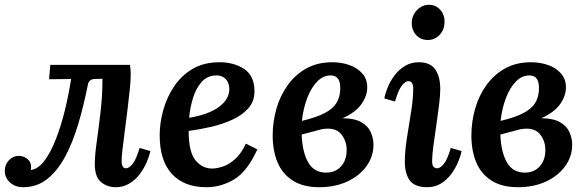

<svg xmlns="http://www.w3.org/2000/svg" viewBox="-21 -771 2451 802"><path d="M76 11Q42 11 20.5 -9Q-1 -29 -1 -57Q-1 -84 16.5 -102Q34 -120 57 -120Q78 -120 93.5 -107Q109 -94 109 -74Q109 -66 108 -61Q139 -65 165 -100Q191 -135 212.5 -190Q234 -245 250 -310.5Q266 -376 276 -441L184 -440L189 -500H522Q524 -484 524.5 -476.5Q525 -469 525 -459Q525 -435 521 -396Q517 -357 511.5 -312.5Q506 -268 500.5 -225.5Q495 -183 491 -149.5Q487 -116 487 -100Q487 -68 505 -68Q518 -68 533 -86.5Q548 -105 562 -153L607 -140Q603 -120 592 -94Q581 -68 563 -44Q545 -20 519.5 -4.5Q494 11 462 11Q427 11 401 -10.5Q375 -32 375 -86Q375 -122 383 -178.5Q391 -235 399 -303.5Q407 -372 407 -442L374 -441Q350 -440 346 -417Q329 -331 306 -253.5Q283 -176 251 -116.5Q219 -57 176 -23Q133 11 76 11Z M896 -511Q957 -511 999.5 -482.5Q1042 -454 1042 -389Q1042 -348 1016.5 -319Q991 -290 949.5 -271Q908 -252 860 -241Q812 -230 767 -224Q767 -136 795.5 -101.5Q824 -67 865 -67Q885 -67 910.5 -75.5Q936 -84 961.5 -107Q987 -130 1006 -171L1054 -147Q1012 -55 957.5 -22Q903 11 841 11Q748 11 697 -44.5Q646 -100 646 -206Q646 -258 661 -311.5Q676 -365 706.5 -410.5Q737 -456 784 -483.5Q831 -511 896 -511ZM884 -456Q846 -456 822 -429.5Q798 -403 785.5 -362.5Q773 -322 769 -279Q849 -292 893 -324Q937 -356 937 -400Q936 -427 921 -441.5Q906 -456 884 -456Z M1313 11Q1245 11 1201.5 -17Q1158 -45 1138 -93.5Q1118 -142 1118 -205Q1118 -262 1133.5 -316.5Q1149 -371 1180.5 -415Q1212 -459 1258.5 -485Q1305 -511 1367 -511Q1405 -511 1438 -499.5Q1471 -488 1492 -464.5Q1513 -441 1513 -406Q1513 -371 1489 -336.5Q1465 -302 1410 -277Q1459 -277 1487.5 -261Q1516 -245 1527.5 -219.5Q1539 -194 1539 -166Q1539 -117 1509.5 -76.5Q1480 -36 1429 -12.5Q1378 11 1313 11ZM1240 -266Q1302 -281 1336 -299Q1370 -317 1384.5 -341Q1399 -365 1400 -395Q1404 -456 1360 -456Q1329 -456 1304 -430.5Q1279 -405 1262.5 -362Q1246 -319 1240 -266ZM1239 -209Q1242 -135 1266.5 -92.5Q1291 -50 1341 -50Q1380 -50 1403.5 -76Q1427 -102 1427 -144Q1427 -185 1402 -213Q1377 -241 1322 -231Z M1728 -511Q1777 -511 1797.5 -480.5Q1818 -450 1818 -399Q1818 -373 1813 -332.5Q1808 -292 1801.5 -247.5Q1795 -203 1789.5 -163.5Q1784 -124 1784 -99Q1784 -81 1790 -74.5Q1796 -68 1805 -68Q1818 -68 1833 -86.5Q1848 -105 1862 -153L1907 -140Q1903 -119 1892 -93Q1881 -67 1863.5 -43.5Q1846 -20 1821 -4.5Q1796 11 1764 11Q1712 11 1691 -17Q1670 -45 1670 -96Q1670 -141 1679 -196.5Q1688 -252 1696.5 -306Q1705 -360 1705 -400Q1705 -432 1685 -432Q1672 -432 1657.5 -413.5Q1643 -395 1629 -347L1584 -360Q1588 -380 1598.5 -406Q1609 -432 1627 -456Q1645 -480 1670.5 -495.5Q1696 -511 1728 -511ZM1770 -751Q1800 -751 1818.5 -729.5Q1837 -708 1836 -677Q1835 -646 1815 -625Q1795 -604 1766 -604Q1736 -604 1717 -625Q1698 -646 1699 -677Q1700 -708 1721.5 -729.5Q1743 -751 1770 -751Z M2143 11Q2075 11 2031.5 -17Q1988 -45 1968 -93.5Q1948 -142 1948 -205Q1948 -262 1963.5 -316.5Q1979 -371 2010.5 -415Q2042 -459 2088.5 -485Q2135 -511 2197 -511Q2235 -511 2268 -499.5Q2301 -488 2322 -464.5Q2343 -441 2343 -406Q2343 -371 2319 -336.5Q2295 -302 2240 -277Q2289 -277 2317.5 -261Q2346 -245 2357.5 -219.5Q2369 -194 2369 -166Q2369 -117 2339.5 -76.5Q2310 -36 2259 -12.5Q2208 11 2143 11ZM2070 -266Q2132 -281 2166 -299Q2200 -317 2214.5 -341Q2229 -365 2230 -395Q2234 -456 2190 -456Q2159 -456 2134 -430.5Q2109 -405 2092.5 -362Q2076 -319 2070 -266ZM2069 -209Q2072 -135 2096.5 -92.5Q2121 -50 2171 -50Q2210 -50 2233.5 -76Q2257 -102 2257 -144Q2257 -185 2232 -213Q2207 -241 2152 -231Z"/></svg>

Font: Lora SemiBold
Style: Italic
Weight: 600
Italic angle: -3°
Designer: Olga Karpushina, Alexei Vanyashin (Cyrillic)
Foundry: Cyreal
Version: Version 3.011; ttfautohint (v1.8.4.7-5d5b)